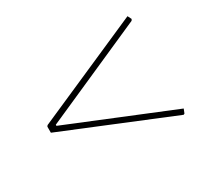

<svg xmlns="http://www.w3.org/2000/svg" viewBox="-84 -578 649 604"><g transform="rotate(-30 240.0 -276.5)"><path d="M432 -455 439 -441 436 -436 66 -272V-268L440 -115L434 -100L430 -98L40 -258V-280L43 -284Z"/></g></svg>

Font: Alegreya Sans Thin
Style: Regular
Weight: 100
Designer: Juan Pablo del Peral
Foundry: Huerta Tipografica
Version: Version 2.007